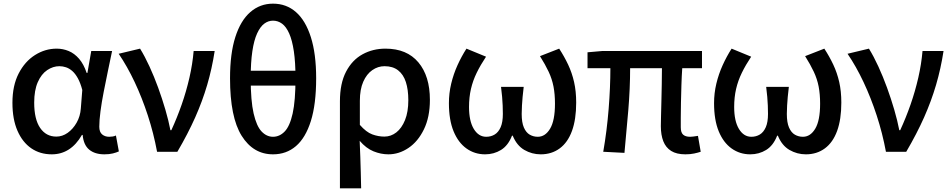

<svg xmlns="http://www.w3.org/2000/svg" viewBox="-20 -830 5201 1050"><path d="M263 14Q199 14 151 -19Q103 -52 75.5 -115Q48 -178 48 -268Q48 -362 82 -428Q116 -494 171.5 -529Q227 -564 290 -564Q324 -564 355.5 -551Q387 -538 412.5 -508.5Q438 -479 454 -431H458L479 -551H593Q582 -499 570 -441Q558 -383 547 -327Q536 -271 529.5 -221.5Q523 -172 523 -137Q523 -108 538.5 -95Q554 -82 577 -82Q586 -82 596 -83.5Q606 -85 614 -89L630 -2Q617 4 597.5 9Q578 14 551 14Q499 14 468 -11.5Q437 -37 432 -92H428Q367 14 263 14ZM288 -83Q321 -83 350 -103.5Q379 -124 399 -159Q419 -194 422 -237L430 -338Q420 -376 406 -401.5Q392 -427 375.5 -441.5Q359 -456 341 -462Q323 -468 305 -468Q270 -468 238 -446.5Q206 -425 186.5 -380.5Q167 -336 167 -269Q167 -178 199.5 -130.5Q232 -83 288 -83Z M839 0Q820 -102 788.5 -198.5Q757 -295 716.5 -381Q676 -467 629 -536L746 -564Q772 -522 797.5 -466.5Q823 -411 845 -350.5Q867 -290 884.5 -230Q902 -170 912 -118H917Q948 -185 973.5 -258Q999 -331 1016 -405.5Q1033 -480 1039 -551H1154Q1139 -454 1113 -365.5Q1087 -277 1047.5 -188Q1008 -99 950 0Z M1473 14Q1365 14 1301.5 -87.5Q1238 -189 1238 -402Q1238 -537 1267 -627.5Q1296 -718 1349 -764Q1402 -810 1473 -810Q1546 -810 1598.5 -764Q1651 -718 1680 -627Q1709 -536 1709 -402Q1709 -260 1680 -168Q1651 -76 1598.5 -31Q1546 14 1473 14ZM1473 -82Q1509 -82 1537 -111Q1565 -140 1580.5 -209.5Q1596 -279 1596 -402Q1596 -489 1587 -549.5Q1578 -610 1561.5 -647Q1545 -684 1522.5 -700.5Q1500 -717 1473 -717Q1447 -717 1425 -700.5Q1403 -684 1386 -647Q1369 -610 1360 -549.5Q1351 -489 1351 -402Q1351 -279 1367 -209.5Q1383 -140 1410.5 -111Q1438 -82 1473 -82ZM1301 -362V-443H1646V-362Z M1839 200V-276Q1839 -374 1872.5 -438Q1906 -502 1962.5 -533Q2019 -564 2088 -564Q2205 -564 2268 -489Q2331 -414 2331 -284Q2331 -190 2298.5 -123Q2266 -56 2214 -21Q2162 14 2104 14Q2063 14 2022.5 -2.5Q1982 -19 1947 -60Q1949 -12 1950.5 29.5Q1952 71 1953 112.5Q1954 154 1955 200ZM2082 -83Q2118 -83 2147.5 -106Q2177 -129 2195 -173.5Q2213 -218 2213 -282Q2213 -340 2199.5 -381.5Q2186 -423 2157 -445.5Q2128 -468 2083 -468Q2047 -468 2016 -446.5Q1985 -425 1966.5 -383Q1948 -341 1948 -279V-147Q1983 -107 2016 -95Q2049 -83 2082 -83Z M2633 14Q2576 14 2531 -18Q2486 -50 2460.5 -112Q2435 -174 2435 -266Q2435 -320 2447.5 -372.5Q2460 -425 2482 -473.5Q2504 -522 2531 -564L2638 -520Q2608 -475 2587 -432Q2566 -389 2555.5 -343.5Q2545 -298 2545 -245Q2545 -168 2571 -125Q2597 -82 2639 -82Q2665 -82 2685.5 -94.5Q2706 -107 2718 -134.5Q2730 -162 2730 -207Q2730 -231 2729 -253Q2728 -275 2726 -300Q2724 -325 2720 -355H2844Q2840 -325 2838 -300Q2836 -275 2834.5 -253Q2833 -231 2833 -207Q2833 -160 2845 -132.5Q2857 -105 2877 -93.5Q2897 -82 2921 -82Q2962 -82 2988.5 -126.5Q3015 -171 3015 -263Q3015 -315 3007 -356.5Q2999 -398 2980.5 -437.5Q2962 -477 2933 -523L3038 -564Q3066 -521 3087 -476.5Q3108 -432 3119.5 -381.5Q3131 -331 3131 -269Q3131 -177 3108 -114Q3085 -51 3041 -18.5Q2997 14 2937 14Q2889 14 2847.5 -10Q2806 -34 2784 -88H2780Q2759 -34 2720 -10Q2681 14 2633 14Z M3728 14Q3680 14 3650.5 -4.5Q3621 -23 3607.5 -57.5Q3594 -92 3594 -140Q3594 -159 3595 -194.5Q3596 -230 3597 -275.5Q3598 -321 3599 -368.5Q3600 -416 3600 -457H3426Q3426 -347 3416 -227Q3406 -107 3395 6L3279 0Q3299 -115 3308.5 -234Q3318 -353 3318 -457H3193V-544L3273 -551H3819V-457H3711Q3708 -414 3706.5 -364.5Q3705 -315 3704 -269Q3703 -223 3703 -187Q3703 -151 3703 -134Q3703 -105 3716 -93.5Q3729 -82 3754 -82Q3767 -82 3797 -87L3812 0Q3797 5 3776 9.5Q3755 14 3728 14Z M4083 14Q4026 14 3981 -18Q3936 -50 3910.5 -112Q3885 -174 3885 -266Q3885 -320 3897.5 -372.5Q3910 -425 3932 -473.5Q3954 -522 3981 -564L4088 -520Q4058 -475 4037 -432Q4016 -389 4005.5 -343.5Q3995 -298 3995 -245Q3995 -168 4021 -125Q4047 -82 4089 -82Q4115 -82 4135.5 -94.5Q4156 -107 4168 -134.5Q4180 -162 4180 -207Q4180 -231 4179 -253Q4178 -275 4176 -300Q4174 -325 4170 -355H4294Q4290 -325 4288 -300Q4286 -275 4284.5 -253Q4283 -231 4283 -207Q4283 -160 4295 -132.5Q4307 -105 4327 -93.5Q4347 -82 4371 -82Q4412 -82 4438.5 -126.5Q4465 -171 4465 -263Q4465 -315 4457 -356.5Q4449 -398 4430.5 -437.5Q4412 -477 4383 -523L4488 -564Q4516 -521 4537 -476.5Q4558 -432 4569.5 -381.5Q4581 -331 4581 -269Q4581 -177 4558 -114Q4535 -51 4491 -18.5Q4447 14 4387 14Q4339 14 4297.5 -10Q4256 -34 4234 -88H4230Q4209 -34 4170 -10Q4131 14 4083 14Z M4825 0Q4806 -102 4774.5 -198.5Q4743 -295 4702.5 -381Q4662 -467 4615 -536L4732 -564Q4758 -522 4783.5 -466.5Q4809 -411 4831 -350.5Q4853 -290 4870.5 -230Q4888 -170 4898 -118H4903Q4934 -185 4959.5 -258Q4985 -331 5002 -405.5Q5019 -480 5025 -551H5140Q5125 -454 5099 -365.5Q5073 -277 5033.5 -188Q4994 -99 4936 0Z"/></svg>

Font: Noto Sans KR Medium
Style: Regular
Weight: 500
Designer: Ryoko NISHIZUKA  (kana, bopomofo & ideographs); Paul D. Hunt (Latin, Greek & Cyrillic); Sandoll Communications , Soo-you
Foundry: Adobe
Version: Version 2.004-H2;hotconv 1.0.118;makeotfexe 2.5.65603